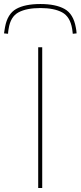

<svg xmlns="http://www.w3.org/2000/svg" viewBox="-78 -935 401 955"><path d="M112 0V-700H132V0ZM123 -915Q199 -915 243 -890.5Q287 -866 299 -799Q302 -785 303 -769L284 -767Q283 -773 282.5 -779.5Q282 -786 281 -791Q271 -852 231 -873.5Q191 -895 123 -895Q54 -895 14 -873.5Q-26 -852 -35 -792Q-36 -786 -37 -779.5Q-38 -773 -38 -767L-58 -769Q-57 -777 -55.5 -785Q-54 -793 -53 -800Q-41 -866 2.5 -890.5Q46 -915 123 -915Z"/></svg>

Font: Georama Extended Thin
Style: Regular
Weight: 100
Width: 7
Designer: Jean-Baptiste Levee
Foundry: Production Type
Version: Version 1.000